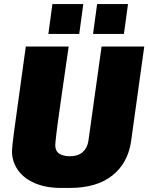

<svg xmlns="http://www.w3.org/2000/svg" viewBox="-20 -915 730 945"><path d="M318 -686 290 -492Q286 -462 275 -386.5Q264 -311 258 -261Q252 -211 252 -200Q252 -172 271.5 -159Q291 -146 324 -146Q364 -146 387 -166.5Q410 -187 415 -221L480 -686H690L625 -218Q609 -111 532 -50.5Q455 10 323 10H280Q207 10 152.5 -13Q98 -36 68.5 -77.5Q39 -119 39 -172Q39 -189 48.5 -262Q58 -335 75 -454L107 -686ZM370 -748H218L238 -895H390ZM590 -748H438L458 -895H610Z"/></svg>

Font: Chivo Black Italic
Style: Regular
Weight: 900
Italic angle: -8.05°
Designer: Hector Gatti
Foundry: Omnibus-Type
Version: Version 1.007